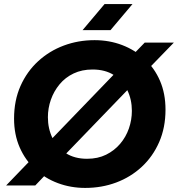

<svg xmlns="http://www.w3.org/2000/svg" viewBox="-20 -910 873 942"><path d="M275 -126 210 -204 565 -572 632 -496ZM10 0 145 -140 216 -66 153 0ZM700 -564 629 -638 690 -701H833ZM398 12Q327 12 264 -11.5Q201 -35 152.5 -79.5Q104 -124 76.5 -187Q49 -250 49 -328Q49 -417 80.5 -488Q112 -559 167 -609.5Q222 -660 293 -686.5Q364 -713 444 -713Q516 -713 579 -689Q642 -665 690 -620.5Q738 -576 765 -513.5Q792 -451 792 -372Q792 -284 761 -213Q730 -142 675.5 -91.5Q621 -41 550 -14.5Q479 12 398 12ZM407 -131Q460 -131 500.5 -151Q541 -171 569.5 -204.5Q598 -238 612.5 -280Q627 -322 627 -366Q627 -422 604.5 -468Q582 -514 539 -541.5Q496 -569 434 -569Q382 -569 341 -549.5Q300 -530 272 -496Q244 -462 229.5 -420.5Q215 -379 215 -335Q215 -279 237.5 -232.5Q260 -186 303 -158.5Q346 -131 407 -131ZM385 -762 493 -890H630L522 -762Z"/></svg>

Font: MuseoModerno
Style: Bold Italic
Weight: 700
Italic angle: -9°
Designer: Pablo Cosgaya, Héctor Gatti, Marcela Romero, and the Authors of The MuseoModerno Project.
Foundry: Omnibus-Type Team
Version: Version 1.003